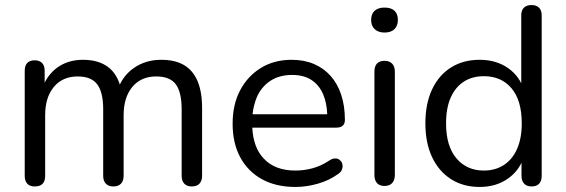

<svg xmlns="http://www.w3.org/2000/svg" viewBox="-20 -732 2243 761"><path d="M118 7Q98 7 88 -4Q78 -15 78 -35V-452Q78 -472 88 -482.5Q98 -493 117 -493Q136 -493 146.5 -482.5Q157 -472 157 -452V-364L146 -378Q165 -434 207.5 -464.5Q250 -495 309 -495Q371 -495 409.5 -465.5Q448 -436 461 -374H446Q464 -430 510.5 -462.5Q557 -495 619 -495Q674 -495 709.5 -474Q745 -453 763 -410.5Q781 -368 781 -303V-35Q781 -15 770.5 -4Q760 7 740 7Q721 7 710.5 -4Q700 -15 700 -35V-299Q700 -366 677 -397.5Q654 -429 599 -429Q539 -429 504.5 -387.5Q470 -346 470 -275V-35Q470 -15 459.5 -4Q449 7 429 7Q410 7 399.5 -4Q389 -15 389 -35V-299Q389 -366 365.5 -397.5Q342 -429 288 -429Q228 -429 193.5 -387.5Q159 -346 159 -275V-35Q159 7 118 7Z M1151 9Q1074 9 1018.5 -21.5Q963 -52 932.5 -108Q902 -164 902 -242Q902 -318 932 -374.5Q962 -431 1014.5 -463Q1067 -495 1136 -495Q1185 -495 1224 -478.5Q1263 -462 1290.5 -431Q1318 -400 1332.5 -356Q1347 -312 1347 -257Q1347 -241 1338 -233.5Q1329 -226 1312 -226H980Q984 -147 1025 -104Q1069 -56 1151 -56Q1185 -56 1218.5 -65Q1252 -74 1284 -95Q1297 -104 1308 -104Q1309 -104 1315 -103.5Q1321 -103 1328 -96.5Q1335 -90 1336.5 -83.5Q1338 -77 1338 -74Q1338 -67 1334.5 -58Q1331 -49 1318 -41Q1285 -17 1240 -4Q1195 9 1151 9ZM1261 -358Q1245 -395 1214.5 -415Q1184 -435 1138 -435Q1087 -435 1051.5 -411.5Q1016 -388 998 -347Q985 -316 981 -279H1277Q1275 -325 1261 -358Z M1504 5Q1484 5 1474 -6.5Q1464 -18 1464 -39V-448Q1464 -469 1474 -480Q1484 -491 1504 -491Q1523 -491 1534 -480Q1545 -469 1545 -448V-39Q1545 -18 1534.5 -6.5Q1524 5 1504 5ZM1504 -603Q1479 -603 1465 -616.5Q1451 -630 1451 -653Q1451 -677 1465 -689.5Q1479 -702 1504 -702Q1530 -702 1543.5 -689.5Q1557 -677 1557 -653Q1557 -630 1543.5 -616.5Q1530 -603 1504 -603Z M1881 9Q1816 9 1767.5 -22Q1719 -53 1692.5 -109.5Q1666 -166 1666 -243Q1666 -321 1692.5 -377.5Q1719 -434 1767.5 -464.5Q1816 -495 1881 -495Q1947 -495 1994 -462Q2041 -429 2057 -373H2046V-671Q2046 -691 2056.5 -701.5Q2067 -712 2087 -712Q2106 -712 2116.5 -701.5Q2127 -691 2127 -671V-35Q2127 -15 2117 -4Q2107 7 2087 7Q2068 7 2057.5 -4Q2047 -15 2047 -35V-130L2058 -116Q2042 -59 1994.5 -25Q1947 9 1881 9ZM1898 -56Q1943 -56 1977 -78Q2011 -100 2029.5 -142Q2048 -184 2048 -243Q2048 -334 2007.5 -382Q1967 -430 1898 -430Q1852 -430 1818.5 -408.5Q1785 -387 1766.5 -345.5Q1748 -304 1748 -243Q1748 -153 1789 -104.5Q1830 -56 1898 -56Z"/></svg>

Font: Nunito
Style: Regular
Weight: 400
Designer: Vernon Adams
Foundry: Vernon Adams
Version: Version 3.602